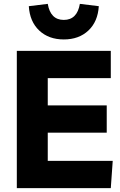

<svg xmlns="http://www.w3.org/2000/svg" viewBox="-20 -973 619 993"><path d="M553 -569H227V-428H532V-287H227V-141H563L553 0H67V-710H553ZM393 -953 491 -941Q486 -861 437 -815Q388 -769 310 -769Q232 -769 183 -815Q134 -861 129 -941L227 -953Q241 -870 310 -870Q379 -870 393 -953Z"/></svg>

Font: Livvic
Style: Bold
Weight: 700
Designer: Jacques Le Bailly, Baron von Fonthausen
Version: Version 1.001; ttfautohint (v1.8.2)